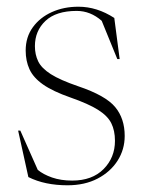

<svg xmlns="http://www.w3.org/2000/svg" viewBox="-20 -542 433 572"><path d="M213.5 -522Q269 -522 320.5 -488.5L336.5 -366H329.5L283 -480Q249.5 -509.5 208.5 -509.5Q147 -509.5 115.5 -479.8Q84 -450 84 -404.5Q84 -379.5 93.8 -359.2Q103.5 -339 131.2 -321.2Q159 -303.5 213 -285Q294.5 -257.5 323 -223.2Q351.5 -189 351.5 -137Q351.5 -96.5 330.2 -63.2Q309 -30 270.8 -10Q232.5 10 181 10Q148 10 118.8 4Q89.5 -2 64.5 -14.5L34 -153H40.5L92.5 -36Q108.5 -22.5 135 -13.2Q161.5 -4 195 -4Q254.5 -4 288.5 -38.2Q322.5 -72.5 322.5 -122.5Q322.5 -153 311.5 -175Q300.5 -197 271.8 -215Q243 -233 190 -251.5Q137 -270 108 -290.5Q79 -311 67.8 -335.8Q56.5 -360.5 56.5 -391.5Q56.5 -431.5 77.8 -460.8Q99 -490 134.5 -506Q170 -522 213.5 -522Z"/></svg>

Font: Newsreader Display ExtraLight
Style: Regular
Weight: 275
Designer: Hugues Gentile
Foundry: Production Type
Version: Version 1.001